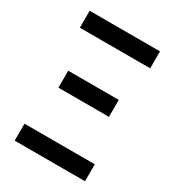

<svg xmlns="http://www.w3.org/2000/svg" viewBox="-178 -838 855 941"><g transform="rotate(30 250.0 -367.5)"><path d="M51 -639V-735H449V-639ZM393 -332H107V-428H393ZM51 0V-96H449V0Z"/></g></svg>

Font: Iosevka
Style: Bold
Weight: 700
Monospace: yes
Designer: Belleve Invis
Foundry: Belleve Invis
Version: Version 32.5.0; ttfautohint (v1.8.4)